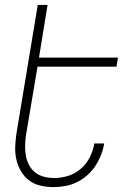

<svg xmlns="http://www.w3.org/2000/svg" viewBox="-20 -755 540 783"><path d="M198 8Q171 8 145 2Q119 -4 99 -19Q79 -34 66 -56Q53 -78 47 -103.5Q41 -129 42 -156Q43 -183 47 -210L134 -735H174L139 -520H461L455 -483H133L86 -204Q83 -183 82.5 -161.5Q82 -140 85.5 -120Q89 -100 98.5 -82Q108 -64 124 -51.5Q140 -39 160.5 -34Q181 -29 202 -29Q230 -29 258.5 -38Q287 -47 310 -67Q333 -87 346.5 -114.5Q360 -142 365 -170H405Q401 -146 392 -123Q383 -100 369 -78.5Q355 -57 335.5 -40Q316 -23 293.5 -12Q271 -1 246.5 3.5Q222 8 198 8Z"/></svg>

Font: Iosevka Term Curly Extralight
Style: Italic
Weight: 200
Italic angle: -9°
Designer: Belleve Invis
Foundry: Belleve Invis
Version: Version 32.3.0